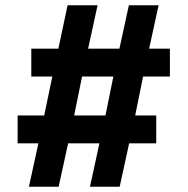

<svg xmlns="http://www.w3.org/2000/svg" viewBox="-20 -710 713 730"><path d="M47 -165V-271H148L179 -419H99V-525H202L237 -690H351L315 -525H434L470 -690H583L547 -525H626V-419H524L494 -271H574V-165H471L435 0H322L358 -165H239L203 0H90L126 -165ZM262 -271H381L411 -419H292Z"/></svg>

Font: Radio Canada Condensed SemiBold
Style: Regular
Weight: 600
Width: 3
Designer: Charles Daoud, Etienne Aubert Bonn, Alexandre Saumier Demers, Jacques Le Bailly
Foundry: Radio-Canada
Version: Version 2.104; ttfautohint (v1.8.4.7-5d5b);gftools[0.9.28.de